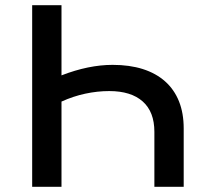

<svg xmlns="http://www.w3.org/2000/svg" viewBox="-20 -720 779 740"><path d="M575 0V-212Q575 -289 530 -329Q485 -369 401 -369Q355.5 -369 308.8 -359Q262 -349 217 -328.5V0H104V-700H217V-429.5Q321.5 -470 414 -470Q479.5 -470 530.5 -453.8Q581.5 -437.5 616.5 -406.2Q651.5 -375 669.8 -329.5Q688 -284 688 -225V0Z"/></svg>

Font: Argentum Sans
Style: Regular
Weight: 400
Designer: Julieta Ulanovsky, Owen Earl, Chris M. Simpson, Rasmus Andersson, Cristiano Sobral
Foundry: The Argentum Sans Project Authors
Version: Version 3.135; ttfautohint (v1.8.4.7-5d5b-dirty)